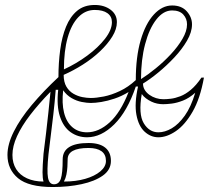

<svg xmlns="http://www.w3.org/2000/svg" viewBox="-20 -537 850 772"><path d="M192 215Q95 215 52.5 179.5Q10 144 10 86Q10 43 35.5 -8Q61 -59 107.5 -114.5Q154 -170 215 -227Q215 -284 222 -336.5Q229 -389 245.5 -429.5Q262 -470 290 -493.5Q318 -517 361 -517Q399 -517 424.5 -498Q450 -479 450 -448Q450 -420 431.5 -390Q413 -360 382.5 -331Q352 -302 313.5 -277.5Q275 -253 236 -236Q236 -207 247 -188.5Q258 -170 275.5 -160Q293 -150 311.5 -146.5Q330 -143 345 -143Q367 -143 397.5 -149Q428 -155 462 -171Q496 -187 526 -215Q526 -308 545.5 -375Q565 -442 598.5 -478.5Q632 -515 672 -515Q710 -515 731 -491.5Q752 -468 752 -439Q752 -408 732 -373.5Q712 -339 681 -306Q650 -273 616.5 -245.5Q583 -218 555 -201Q555 -187 562 -175.5Q569 -164 581 -155.5Q593 -147 607.5 -142.5Q622 -138 637 -138Q649 -138 666.5 -140Q684 -142 705 -150Q726 -158 747.5 -176Q769 -194 790 -225H800Q785 -141 754.5 -88Q724 -35 687.5 -10Q651 15 617 15Q586 15 561.5 -7.5Q537 -30 528.5 -75.5Q520 -121 535 -189H526Q492 -89 439.5 -37Q387 15 330 15Q293 15 264 -5.5Q235 -26 221 -68.5Q207 -111 214 -176H204Q200 -124 194.5 -77.5Q189 -31 184 9.5Q179 50 175 83Q168 151 173 177.5Q178 204 197 204Q217 204 224.5 182Q232 160 232 104Q232 71 258 54.5Q284 38 336 38Q380 38 403 56.5Q426 75 426 110Q426 146 393.5 169Q361 192 308 203.5Q255 215 192 215ZM237 -258Q287 -281 331 -313.5Q375 -346 402.5 -381.5Q430 -417 430 -448Q430 -471 412 -484Q394 -497 361 -497Q323 -497 295 -468Q267 -439 252 -385.5Q237 -332 237 -258ZM547 -219Q574 -236 606 -262Q638 -288 666.5 -318.5Q695 -349 713.5 -380.5Q732 -412 732 -439Q732 -462 717 -478.5Q702 -495 672 -495Q637 -495 608.5 -458.5Q580 -422 563.5 -359.5Q547 -297 547 -219ZM617 -5Q643 -5 670.5 -21Q698 -37 723 -72Q748 -107 765 -164Q740 -142 715.5 -132.5Q691 -123 670.5 -120.5Q650 -118 636 -118Q624 -118 612 -120.5Q600 -123 588.5 -128.5Q577 -134 567 -141.5Q557 -149 550 -159Q536 -78 558 -41.5Q580 -5 617 -5ZM330 -5Q377 -5 421 -45Q465 -85 497 -167Q469 -150 440.5 -140.5Q412 -131 387.5 -127Q363 -123 345 -123Q330 -123 309 -127Q288 -131 268 -142.5Q248 -154 234 -174Q228 -122 237.5 -84Q247 -46 271 -25.5Q295 -5 330 -5ZM155 193Q151 180 151 155.5Q151 131 155 81Q160 42 165 0Q170 -42 174.5 -84.5Q179 -127 183 -168Q136 -120 101.5 -75Q67 -30 48.5 10.5Q30 51 30 86Q30 119 45 143Q60 167 88.5 180Q117 193 155 193ZM237 193Q285 193 323 182Q361 171 383.5 152Q406 133 406 110Q406 84 388 71Q370 58 336 58Q294 58 273 69.5Q252 81 252 104Q252 118 251 134Q250 150 247 165Q244 180 237 193Z"/></svg>

Font: Kalnia Glaze Thin
Style: Regular
Weight: 100
Version: Version 1.110